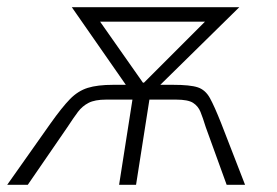

<svg xmlns="http://www.w3.org/2000/svg" viewBox="-36 -512 767 532"><path d="M-16 0 104 -170Q136 -215 158 -237.5Q180 -260 207 -268.5Q234 -277 278 -277H326L321 -265L163 -492H627L396 -265L397 -277H443Q491 -277 512 -270Q533 -263 545.5 -240.5Q558 -218 577 -170L643 0H592L534 -160Q526 -186 519.5 -202Q513 -218 499 -227Q485 -236 452 -236H378L341 0H294L331 -236H258Q227 -236 209.5 -227Q192 -218 180 -202Q168 -186 151 -160L41 0ZM360 -283H363L551 -471L552 -452H223L228 -471Z"/></svg>

Font: Nunito Sans 7pt Condensed ExtraLight
Style: Italic
Weight: 250
Width: 3
Italic angle: -9°
Designer: Vernon Adams
Foundry: Vernon Adams
Version: Version 3.101;gftools[0.9.27]